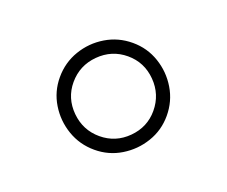

<svg xmlns="http://www.w3.org/2000/svg" viewBox="-53 -886 437 370"><g transform="rotate(20 165.5 -700.5)"><path d="M166 -591Q136 -591 111 -606Q86 -621 71 -645.8Q56 -670.5 56 -700Q56 -730 71 -755Q86 -780 111 -795Q136 -810 166 -810Q195.5 -810 220.2 -795Q245 -780 260 -755Q275 -730 275 -700Q275 -670.5 260 -645.8Q245 -621 220.2 -606Q195.5 -591 166 -591ZM166 -619Q199.5 -619 223.5 -643Q247.5 -667 247.5 -700Q247.5 -734 223.5 -758.2Q199.5 -782.5 166 -782.5Q132.5 -782.5 108.2 -758.2Q84 -734 84 -700Q84 -667 108.2 -643Q132.5 -619 166 -619Z"/></g></svg>

Font: Big Shoulders Display Thin Light
Style: Regular
Weight: 300
Version: Version 2.002